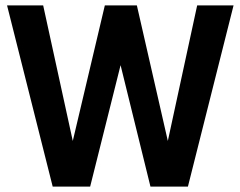

<svg xmlns="http://www.w3.org/2000/svg" viewBox="-20 -687 885 707"><path d="M248 -168 366 -667H484L598 -168L706 -667H840L672 0H534L424 -447L312 0H174L6 -667H139Z"/></svg>

Font: Epunda Sans SemiBold
Style: Regular
Weight: 600
Designer: Simon Atzbach
Foundry: typofactur
Version: Version 2.204; ttfautohint (v1.8.4.7-5d5b)